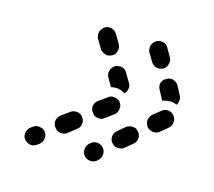

<svg xmlns="http://www.w3.org/2000/svg" viewBox="-60 -499 522 469"><g transform="rotate(15 201.0 -264.5)"><path d="M187 -109Q193 -102 202 -101Q211 -100 219 -106L221 -108Q228 -114 229 -123Q230 -133 224 -140Q218 -147 209 -148Q199 -149 192 -143L190 -141Q183 -135 182 -126Q181 -116 187 -109ZM32 -127Q31 -123 32 -118Q33 -114 36 -110Q42 -103 51 -101Q60 -100 68 -106L72 -109Q80 -115 81 -124Q83 -133 77 -141Q72 -148 62 -149Q53 -151 46 -145L41 -142Q37 -139 35 -135Q33 -131 32 -127ZM100 -157Q105 -150 114 -148Q124 -147 131 -152L151 -168Q159 -173 160 -182Q162 -192 156 -199Q151 -207 141 -208Q132 -209 125 -204L104 -189Q97 -183 95 -174Q94 -165 100 -157ZM244 -157Q250 -149 259 -149Q269 -148 276 -154L294 -169Q298 -172 300 -176Q302 -180 302 -184Q303 -188 301 -193Q300 -197 297 -200Q291 -208 282 -208Q273 -209 265 -203L247 -188Q240 -182 239 -173Q238 -164 244 -157ZM179 -216Q184 -208 193 -207Q203 -205 210 -211L230 -226Q238 -232 239 -241Q241 -250 235 -258Q230 -265 220 -266Q211 -268 204 -262L183 -247Q176 -242 174 -232Q173 -223 179 -216ZM312 -234Q312 -229 313 -225Q314 -221 317 -217Q323 -210 333 -209Q342 -208 349 -214L367 -229Q375 -235 375 -245Q376 -254 370 -261Q364 -268 355 -269Q346 -270 339 -264L320 -249Q317 -246 315 -242Q313 -238 312 -234ZM191 -326Q192 -330 195 -334Q198 -337 201 -340Q210 -344 219 -342Q228 -339 232 -331L245 -309Q247 -305 248 -301Q248 -296 247 -292Q246 -289 245 -287Q243 -284 241 -282Q241 -282 241 -282Q233 -287 224 -289Q214 -290 205 -288Q205 -288 205 -288L193 -309Q191 -313 190 -317Q190 -322 191 -326ZM333 -291 322 -312Q317 -320 319 -329Q322 -338 330 -342Q338 -347 347 -345Q356 -342 361 -334L372 -313Q376 -307 375 -300Q375 -294 371 -288Q364 -291 357 -292Q348 -292 339 -290Q337 -289 335 -288Q335 -289 334 -289Q334 -290 333 -291ZM171 -362Q175 -360 179 -361Q184 -362 188 -364Q196 -368 198 -377Q201 -386 196 -395L183 -417Q181 -420 178 -423Q174 -426 170 -427Q165 -428 161 -428Q156 -427 153 -425Q145 -420 142 -411Q140 -402 144 -394L157 -372Q159 -368 163 -366Q166 -363 171 -362ZM317 -365Q325 -370 327 -379Q330 -388 325 -396L313 -417Q309 -425 300 -427Q291 -429 283 -425Q275 -420 272 -411Q270 -402 274 -394L286 -374Q291 -365 300 -363Q309 -361 317 -365Z"/></g></svg>

Font: FRB American Cursive Guidelines Dashed Extrabold
Style: Bold Italic
Weight: 800
Italic angle: -25°
Version: Version 2.0;Modular Font Editor K font №1